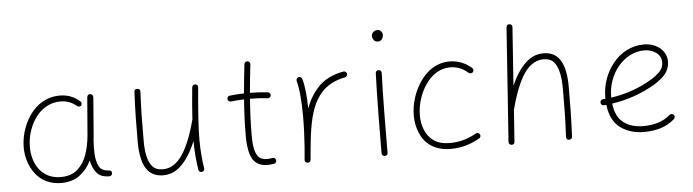

<svg xmlns="http://www.w3.org/2000/svg" viewBox="-47 -924 4106 1137"><g transform="rotate(-5 2006.5 -355.5)"><path d="M277.3 -24.9C172.4 -24.9 115.7 -106.4 110.8 -205.1C108.4 -265.6 125 -331.1 160.2 -383.8C195.3 -436.5 248 -471.2 314.9 -471.2C356.4 -471.2 388.2 -454.6 408.2 -437.5C414.1 -430.2 426.8 -429.2 433.1 -435.1C440.4 -440.9 439.9 -453.6 433.6 -460C406.2 -485.4 366.7 -506.3 314.5 -506.3C235.8 -506.3 174.3 -467.3 133.3 -407.7C91.8 -348.1 71.8 -273.9 74.2 -205.6C76.2 -167 85.4 -131.3 101.6 -98.6C134.3 -32.7 193.8 10.3 277.8 10.3C322.8 10.3 359.9 -1 389.2 -23.4C418 -45.4 440.9 -73.7 457 -107.9C461.9 -80.1 472.2 -55.7 488.3 -35.2C503.9 -14.6 529.3 -4.4 564.5 -4.4C574.2 -4.4 582.5 -12.2 582 -22C581.5 -32.2 576.7 -37.6 566.9 -39.1C536.1 -39.6 515.6 -50.3 505.9 -70.8C496.1 -90.8 490.2 -115.2 488.8 -143.1C487.3 -170.9 487.8 -198.7 490.2 -227.1C491.2 -234.9 492.2 -242.7 492.7 -251L510.7 -479C511.2 -488.8 503.4 -498.5 494.1 -499C484.4 -500.5 476.6 -493.2 475.1 -483.9L456.5 -255.9C453.1 -216.3 445.3 -178.7 433.1 -143.6C420.9 -107.9 401.9 -79.6 377 -57.6C352.1 -35.6 318.8 -24.9 277.3 -24.9Z M1134.3 -482.9C1135.7 -494.6 1127.9 -501.5 1118.7 -502C1110.4 -503.4 1100.6 -497.6 1099.1 -486.3C1091.8 -411.6 1086.9 -349.1 1083.5 -294.9C1083 -294.4 1083 -293.5 1082.5 -292.5C1066.9 -231.9 1044.4 -165 1013.2 -110.4C981.9 -55.2 939.9 -18.1 884.8 -18.1C856.9 -18.1 835.4 -26.4 821.3 -43.5C792.5 -77.1 785.2 -135.3 785.2 -197.3C785.2 -301.8 786.1 -382.8 791.5 -488.3C791.5 -500 785.6 -505.9 773.9 -505.9C761.7 -505.9 755.9 -500 755.9 -488.8C750.5 -380.9 749.5 -286.6 749.5 -186.5C749.5 -151.4 753.4 -118.2 760.7 -87.4C775.9 -24.9 812.5 17.6 883.3 17.6C915 17.6 942.9 8.8 967.8 -8.8C1016.6 -43.9 1052.2 -104 1079.1 -168.9C1079.1 -105 1084.5 -51.8 1092.8 3.4C1094.2 15.1 1105.5 19 1114.7 17.1C1123 15.1 1129.9 7.8 1127.9 -2.4C1119.6 -57.1 1114.7 -108.4 1114.7 -172.4C1114.7 -210.9 1116.2 -254.9 1119.6 -304.2C1123 -353.5 1127.9 -413.1 1134.3 -482.9Z M1558.1 -398.4C1559.6 -407.7 1552.2 -417.5 1543 -418C1510.3 -421.9 1474.6 -423.8 1437 -424.3C1441.4 -480.5 1447.8 -535.6 1454.1 -591.8C1455.6 -601.1 1448.2 -610.8 1438.5 -611.3C1429.2 -612.8 1420.4 -605.5 1418.9 -595.7C1412.6 -538.6 1406.7 -481.9 1401.4 -423.8C1372.6 -423.3 1344.2 -421.4 1316.4 -418C1306.6 -417.5 1300.3 -407.7 1300.8 -398.4C1302.2 -388.7 1311 -382.3 1320.3 -382.8C1345.2 -385.7 1371.6 -387.7 1398.9 -388.7C1393.1 -317.9 1390.1 -246.1 1390.1 -173.3C1390.1 -137.7 1392.1 -92.3 1406.2 -54.7C1419.9 -17.1 1448.7 10.3 1502.9 10.3C1515.6 10.3 1528.8 9.3 1542.5 6.8C1551.8 4.9 1558.6 -4.4 1556.6 -14.2C1554.7 -23.4 1545.4 -30.3 1536.1 -28.3C1524.9 -25.9 1513.7 -24.9 1502.9 -24.9C1478.5 -24.9 1460.9 -32.2 1450.2 -47.4C1428.2 -77.1 1425.3 -126.5 1425.3 -173.3C1425.3 -246.1 1428.7 -317.4 1434.1 -389.2C1472.2 -389.2 1506.8 -387.2 1538.6 -382.8C1547.9 -382.3 1557.6 -388.7 1558.1 -398.4Z M1740.7 17.6H1742.7C1750 18.6 1755.4 15.1 1758.8 7.8L1760.3 2C1762.7 -20.5 1764.6 -44.4 1766.6 -70.3C1786.1 -274.9 1820.8 -431.2 2005.4 -466.3C2014.6 -468.3 2021.5 -477.5 2019.5 -487.3C2017.6 -496.6 2008.3 -503.4 1998.5 -501.5C1935.5 -489.3 1886.2 -465.8 1851.6 -430.2C1816.9 -394.5 1790.5 -351.6 1772.9 -301.3C1771.5 -371.6 1766.1 -436.5 1752.9 -479.5C1750.5 -488.8 1740.2 -494.6 1731 -491.2C1721.7 -488.8 1716.3 -478.5 1718.8 -469.2C1725.1 -446.8 1730 -417 1733.4 -379.4C1736.8 -341.8 1738.3 -302.2 1738.3 -259.8C1738.3 -197.8 1735.8 -133.8 1731.4 -77.1C1729.5 -53.2 1727.1 -28.3 1725.1 -3.4V-2V0C1724.1 7.3 1727.5 12.7 1734.9 16.1L1740.7 17.6Z M2185.5 -694.8C2185.5 -688.5 2188 -681.6 2193.4 -673.3C2198.2 -665 2206.5 -660.6 2218.8 -660.6C2238.8 -660.6 2251 -678.7 2251 -698.2C2251 -710 2242.2 -729 2221.2 -729C2199.7 -729 2185.5 -712.4 2185.5 -694.8ZM2208 -491.7H2206.5C2197.3 -491.7 2189.5 -484.9 2189.5 -475.1C2184.6 -360.8 2182.1 -100.6 2182.1 0C2182.1 9.8 2189.9 17.6 2199.7 17.6C2211.9 17.6 2217.8 11.7 2217.8 0C2217.8 -101.1 2219.7 -361.3 2224.6 -473.1V-474.6C2224.6 -483.9 2217.8 -491.7 2208 -491.7Z M2762.7 -431.2C2769 -438.5 2768.1 -450.2 2760.7 -456.5C2725.1 -487.3 2681.6 -506.3 2629.4 -506.3C2555.7 -506.3 2496.6 -466.3 2455.6 -406.7C2414.1 -347.2 2391.6 -272.9 2391.6 -204.6C2391.6 -168 2398.4 -133.8 2412.1 -101.1C2439.5 -35.6 2497.6 10.3 2593.8 10.3C2660.6 10.3 2714.4 -8.3 2763.7 -35.6C2772.9 -39.6 2776.9 -50.3 2773.4 -58.6C2769.5 -67.9 2759.3 -72.3 2750 -68.4C2705.1 -43 2654.8 -24.9 2592.3 -24.9C2551.8 -24.9 2519.5 -33.2 2495.6 -50.3C2447.3 -84 2427.7 -142.6 2427.7 -203.6C2427.7 -264.6 2447.3 -330.6 2482.9 -383.3C2518.1 -436 2568.8 -471.2 2629.9 -471.2C2672.4 -471.2 2707.5 -456.1 2737.3 -429.2C2744.6 -423.3 2756.3 -423.8 2762.7 -431.2Z M2953.1 17.6C2964.8 18.1 2971.2 12.7 2972.2 1L2985.8 -191.4C2986.8 -192.9 2987.3 -194.3 2987.8 -196.3C3003.4 -256.3 3025.9 -323.7 3057.1 -378.9C3088.4 -433.6 3130.4 -470.7 3185.5 -470.7C3213.4 -470.7 3234.9 -461.9 3249 -444.3C3277.8 -408.7 3285.2 -348.1 3285.2 -282.2C3285.2 -189 3284.2 -103.5 3278.8 -0.5C3278.8 11.7 3284.7 17.6 3296.4 17.6C3307.6 17.6 3314.5 8.8 3314.5 0.5C3319.8 -108.4 3320.8 -201.7 3320.8 -301.8C3320.8 -337.4 3316.9 -370.6 3309.6 -401.4C3294.4 -463.4 3258.3 -505.9 3188 -505.9C3157.2 -505.9 3129.9 -497.6 3106 -481.4C3058.1 -448.2 3022 -391.6 2995.1 -329.1L3019.5 -675.8C3021 -687 3012.7 -694.3 3003.4 -694.8C2991.7 -696.3 2985.4 -690.4 2984.4 -677.7L2937 -1C2936.5 9.3 2944.8 17.1 2953.1 17.6Z M3924.8 -50.8C3932.1 -57.1 3932.1 -68.8 3925.8 -76.2C3919.4 -83.5 3907.7 -83.5 3900.4 -77.1C3858.9 -39.6 3801.8 -24.9 3741.2 -24.9C3694.3 -24.9 3655.3 -36.1 3624.5 -59.1C3593.8 -81.5 3574.7 -119.6 3568.4 -173.8C3660.6 -187 3747.1 -217.8 3827.6 -265.1C3839.8 -272.5 3853 -281.7 3867.2 -293.5C3896 -316.9 3919.4 -349.6 3919.4 -393.1C3919.4 -465.8 3851.1 -506.3 3786.6 -506.3C3710.4 -506.3 3646.5 -471.2 3601.6 -415.5C3556.2 -359.9 3530.8 -287.6 3530.8 -214.8V-205.1C3526.4 -204.6 3521.5 -204.6 3516.6 -204.1C3504.9 -202.6 3499.5 -196.3 3500 -185.1C3501.5 -173.3 3507.8 -168 3519 -168.5C3523.9 -168.9 3528.8 -168.9 3533.2 -169.4C3541 -105.5 3564 -59.6 3602.5 -31.7C3641.1 -3.9 3687 10.3 3741.2 10.3C3807.1 10.3 3873.5 -3.9 3924.8 -50.8ZM3786.1 -471.2C3812 -471.2 3835 -463.9 3855 -449.7C3875 -435.1 3884.8 -415.5 3884.8 -391.1C3884.8 -369.1 3877 -350.6 3860.8 -335C3844.7 -318.8 3827.1 -305.7 3808.1 -294.4C3734.4 -250.5 3653.8 -222.2 3565.9 -209.5V-216.3C3565.9 -347.7 3660.6 -471.2 3786.1 -471.2Z"/></g></svg>

Font: Mikhak ExtraLight
Style: Regular
Weight: 200
Designer: Amin Abedi
Version: Version 3.2